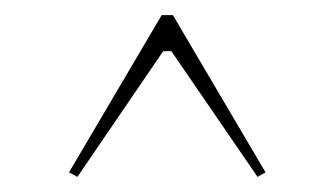

<svg xmlns="http://www.w3.org/2000/svg" viewBox="-20 -728 443 254"><path d="M331.3 -500 320.7 -494 206.7 -660.3H195.9L82.4 -494L71.3 -500L193.9 -708H208.7Z"/></svg>

Font: Kalnia Glaze Thin
Style: Regular
Weight: 100
Version: Version 1.110